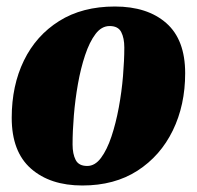

<svg xmlns="http://www.w3.org/2000/svg" viewBox="-20 -550 605 590"><path d="M233 20Q134 20 75 -32Q16 -84 16 -188Q16 -287 53.5 -364Q91 -441 162 -485.5Q233 -530 333 -530Q433 -530 491 -479Q549 -428 549 -325Q549 -227 511 -149Q473 -71 402.5 -25.5Q332 20 233 20ZM248 -40Q272 -40 290.5 -65Q309 -90 322.5 -130.5Q336 -171 345 -219.5Q354 -268 358 -316.5Q362 -365 362 -404Q362 -433 352.5 -451.5Q343 -470 317 -470Q292 -470 273.5 -445.5Q255 -421 241.5 -380.5Q228 -340 219.5 -292Q211 -244 207 -195.5Q203 -147 203 -106Q203 -77 212.5 -58.5Q222 -40 248 -40Z"/></svg>

Font: Sansita Swashed ExtraBold
Style: Regular
Weight: 800
Designer: Pablo Cosgaya
Foundry: Omnibus-Type
Version: Version 1.003; ttfautohint (v1.8.3)